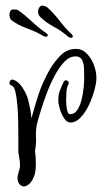

<svg xmlns="http://www.w3.org/2000/svg" viewBox="-20 -634 367 691"><path d="M66 37Q57 37 50 28.5Q43 20 43 7Q43 -1 46 -10Q47 -12 47 -17L49 -20Q52 -29 52 -39Q52 -52 49.5 -65Q47 -78 46 -88V-137Q46 -163 45.5 -194.5Q45 -226 42.5 -255Q40 -284 35.5 -303.5Q31 -323 22 -326Q14 -329 14 -336Q14 -341 18 -345Q22 -349 28 -347Q48 -340 63 -315.5Q78 -291 82 -272Q86 -256 89 -240.5Q92 -225 93 -208Q107 -259 120 -298Q133 -337 159 -384Q177 -414 199.5 -436Q222 -458 253 -458Q276 -458 292.5 -441Q309 -424 318 -400Q327 -376 327 -352Q327 -337 320 -310.5Q313 -284 300.5 -257Q288 -230 270.5 -211.5Q253 -193 233 -193Q221 -193 211 -208Q201 -223 195.5 -241.5Q190 -260 190 -270Q189 -291 195.5 -308Q202 -325 209 -339Q212 -345 217 -345Q222 -345 225.5 -340.5Q229 -336 226 -330Q220 -318 219 -303Q218 -288 218 -271Q218 -265 219 -253.5Q220 -242 223 -232.5Q226 -223 232 -223Q248 -223 258 -238Q268 -253 273.5 -275Q279 -297 281 -318Q283 -339 283 -351Q283 -368 282.5 -386.5Q282 -405 275.5 -418Q269 -431 252 -431Q230 -431 211.5 -411.5Q193 -392 177 -362Q161 -332 148.5 -299Q136 -266 127.5 -238Q119 -210 115 -196Q108 -169 109.5 -143.5Q111 -118 106 -92Q109 -68 109 -46Q109 -31 107.5 -18.5Q106 -6 101 4Q94 21 84 29Q74 37 66 37ZM236 -498Q230 -498 225 -502Q203 -522 173 -538Q143 -554 123 -575Q117 -583 117 -592Q117 -600 121.5 -607Q126 -614 133 -614Q135 -613 141 -612Q147 -611 152 -606Q174 -586 195 -558.5Q216 -531 238 -511Q242 -507 242 -503Q242 -498 236 -498ZM145 -502Q141 -502 135 -505Q110 -520 78 -531.5Q46 -543 23 -560Q18 -564 16 -569.5Q14 -575 14 -580Q14 -598 26 -600H31Q34 -600 38.5 -599.5Q43 -599 47 -596Q71 -579 96 -555.5Q121 -532 146 -515Q152 -511 152 -507Q152 -502 145 -502Z"/></svg>

Font: Ruge Boogie
Style: Regular
Weight: 400
Designer: Robert E. Leuschke
Foundry: Robert E. Leuschke
Version: Version 1.010; ttfautohint (v1.8.3)